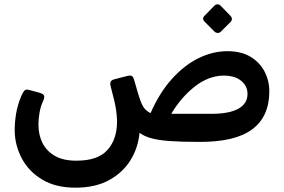

<svg xmlns="http://www.w3.org/2000/svg" viewBox="-20 -655 1314 889"><path d="M329 214Q238 214 175.5 176.5Q113 139 81 78.5Q49 18 48 -50Q48 -89 54.5 -128.5Q61 -168 78 -209Q85 -226 92 -234.5Q99 -243 113 -239L165 -225Q180 -220 183.5 -213Q187 -206 182 -193Q168 -163 163 -133.5Q158 -104 158 -78Q158 -31 176.5 6.5Q195 44 233.5 66.5Q272 89 334 89Q433 89 477.5 39.5Q522 -10 522 -94Q521 -120 518 -142.5Q515 -165 508.5 -191.5Q502 -218 492 -257Q485 -282 510 -288L572 -304Q586 -307 592 -302Q598 -297 601 -285L620 -220Q630 -185 641 -164.5Q652 -144 677 -131Q718 -225 775.5 -289Q833 -353 899 -385.5Q965 -418 1033 -418Q1097 -418 1140 -392Q1183 -366 1205 -323.5Q1227 -281 1227 -232Q1227 -115 1147.5 -56Q1068 3 902 2Q817 2 764.5 -2Q712 -6 680 -15Q648 -24 626 -40Q620 28 585 85.5Q550 143 486 178.5Q422 214 329 214ZM773 -128H960Q1041 -128 1083.5 -151.5Q1126 -175 1126 -220Q1126 -257 1096.5 -281Q1067 -305 1015 -305Q945 -304 881.5 -254Q818 -204 773 -128ZM1002 -508Q996 -502 987.5 -502.5Q979 -503 973 -509L928 -554Q913 -569 928 -583L973 -629Q979 -635 987 -635Q995 -635 1001 -629L1046 -583Q1061 -567 1047 -553Z"/></svg>

Font: Rubik Medium
Style: Regular
Weight: 500
Designer: Hubert and Fischer
Foundry: Hubert and Fischer
Version: Version 2.300; ttfautohint (v1.8.4.7-5d5b);gftools[0.9.30]